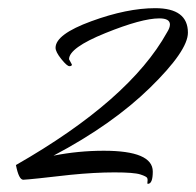

<svg xmlns="http://www.w3.org/2000/svg" viewBox="-20 -410 480 470"><path d="M149 -265 156 -252Q156 -248 150 -248Q144 -248 130 -265.5Q116 -283 116 -293Q116 -326 203.5 -358Q291 -390 360 -390Q440 -390 440 -330Q440 -286 347.5 -195.5Q255 -105 111 -29Q172 -41 234 -41Q354 -41 354 10Q354 40 342 40Q340 40 341 35Q342 30 340.5 26Q339 22 323.5 17Q308 12 260 12Q212 12 152 18Q57 29 37 30Q26 30 19 -6Q297 -165 389 -331Q396 -342 396 -350Q396 -365 370 -365Q327 -365 238 -329Q149 -293 149 -265Z"/></svg>

Font: Qwigley
Style: Regular
Weight: 400
Designer: Robert E. Leuschke
Foundry: Robert E. Leuschke
Version: Version 1.003